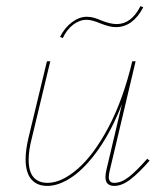

<svg xmlns="http://www.w3.org/2000/svg" viewBox="-20 -607 540 630"><path d="M471 -80Q435 -39 407.5 -18Q380 3 355 3Q326 3 326 -26Q326 -36 329 -49L380 -265Q346 -178 303.5 -117.5Q261 -57 217.5 -27Q174 3 135 3Q101 3 82.5 -19Q64 -41 64 -84Q64 -114 73 -153L134 -406H145L84 -152Q74 -113 74 -83Q74 -44 90 -25.5Q106 -7 136 -7Q182 -7 235 -53Q288 -99 336 -189.5Q384 -280 414 -406H425L340 -47Q337 -35 337 -26Q337 -7 355 -7Q378 -7 403 -26.5Q428 -46 463 -86ZM177 -486Q192 -516 216 -534Q240 -552 265 -552Q277 -552 289 -548.5Q301 -545 312 -540Q342 -528 363 -528Q411 -528 441 -587L450 -583Q416 -518 360 -518Q340 -518 310 -530Q282 -542 264 -542Q241 -542 220 -526Q199 -510 186 -482Z"/></svg>

Font: Ysabeau Hairline
Style: Italic
Weight: 100
Italic angle: -12°
Designer: Christian Thalmann (Catharsis Fonts)
Version: Version 0.003